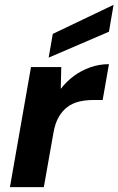

<svg xmlns="http://www.w3.org/2000/svg" viewBox="-20 -773 489 793"><path d="M21 0 108 -496H233L231 -406Q255 -437 285.5 -459.5Q316 -482 353 -495Q390 -508 430 -508L404 -360H366Q334 -360 307 -353.5Q280 -347 259 -331.5Q238 -316 223 -290.5Q208 -265 201 -226L161 0ZM181 -535 198 -633 449 -753 430 -642Z"/></svg>

Font: DM Sans 24pt ExtraBold
Style: Italic
Weight: 800
Italic angle: -10°
Designer: Colophon Foundry, Jonny Pinhorn
Foundry: Colophon Foundry
Version: Version 4.004;gftools[0.9.30]